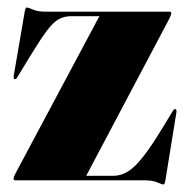

<svg xmlns="http://www.w3.org/2000/svg" viewBox="-20 -479 498 510"><path d="M429 -428 209 -12H281Q301 -12 319.2 -23Q337.5 -34 360 -62.5Q382.5 -91 414 -143L439.5 -185Q442.5 -190.5 446.5 -189Q449.5 -188 448.5 -180L419.5 -1Q417.5 11 414.5 11Q410 11 397.8 5.5Q385.5 0 364.5 0H21.5Q16 0 16 -4Q16 -9 22 -20L244 -436H169.5Q150.5 -436 136 -428Q121.5 -420 104.8 -397.8Q88 -375.5 62 -333L25.5 -273Q22 -267.5 18.5 -269Q15.5 -270.5 16.5 -278L45.5 -447Q47.5 -459 50.5 -459Q55.5 -459 67.8 -453.5Q80 -448 100.5 -448H429.5Q435 -448 435 -444Q435 -440 429 -428Z"/></svg>

Font: Fraunces 144pt Black
Style: Regular
Weight: 900
Version: Version 1.000;[0bf87f6ff]